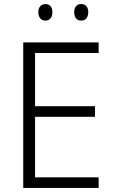

<svg xmlns="http://www.w3.org/2000/svg" viewBox="-20 -922 561 942"><path d="M464 0H94V-714H464V-662H152V-401H446V-349H152V-52H464ZM168 -862Q168 -881 177.5 -891.5Q187 -902 203 -902Q219 -902 228 -891.5Q237 -881 237 -862Q237 -843 228 -832Q219 -821 203 -821Q187 -821 177.5 -832Q168 -843 168 -862ZM344 -862Q344 -881 353 -891.5Q362 -902 378 -902Q395 -902 404 -891.5Q413 -881 413 -862Q413 -843 404 -832Q395 -821 378 -821Q362 -821 353 -832Q344 -843 344 -862Z"/></svg>

Font: Noto Sans Display Light
Style: Regular
Weight: 300
Designer: Monotype Design Team
Foundry: Monotype Imaging Inc.
Version: Version 2.003